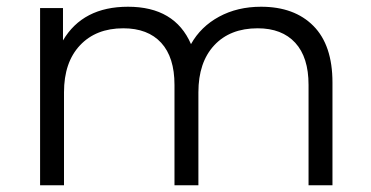

<svg xmlns="http://www.w3.org/2000/svg" viewBox="-20 -550 1101 570"><path d="M755 -530Q854 -530 910.5 -473Q967 -416 967 -305V0H896V-298Q896 -380 856.5 -423Q817 -466 745 -466Q663 -466 616 -415.5Q569 -365 569 -276V0H498V-298Q498 -380 458.5 -423Q419 -466 346 -466Q265 -466 217.5 -415.5Q170 -365 170 -276V0H99V-526H167V-430Q226 -530 360 -530Q499 -530 547 -419Q576 -471 630.5 -500.5Q685 -530 755 -530Z"/></svg>

Font: Belfius21
Style: Regular
Weight: 400
Designer: Montserrat's base design by Julieta Ulanovsky, modified by Coast SPRL for Belfius Bank NV.
Foundry: Montserrat's base design by Julieta Ulanovsky, modified by Coast SPRL for Belfius Bank NV.
Version: Version 2.000;FEAKit 1.0